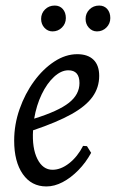

<svg xmlns="http://www.w3.org/2000/svg" viewBox="-20 -659 417 691"><path d="M337 -386Q337 -344 313 -310.5Q289 -277 237 -248Q185 -219 99 -190Q95 -126 114.5 -87Q134 -48 169 -48Q199 -48 229 -71.5Q259 -95 279 -134L293 -133L308 -109Q289 -74 262 -46.5Q235 -19 205.5 -3.5Q176 12 147 12Q93 12 62 -32.5Q31 -77 31 -153Q31 -211 50.5 -266.5Q70 -322 102.5 -366.5Q135 -411 175.5 -437.5Q216 -464 258 -464Q296 -464 316.5 -444Q337 -424 337 -386ZM226 -406Q200 -406 174.5 -382.5Q149 -359 130 -319.5Q111 -280 103 -232Q190 -259 228 -289Q266 -319 266 -360Q266 -406 226 -406ZM329 -546Q312 -546 300 -559Q288 -572 288 -591Q288 -611 302 -625Q316 -639 337 -639Q355 -639 366 -626.5Q377 -614 377 -594Q377 -574 363 -560Q349 -546 329 -546ZM169 -546Q152 -546 140 -559Q128 -572 128 -591Q128 -611 142 -625Q156 -639 177 -639Q195 -639 206 -626.5Q217 -614 217 -594Q217 -574 203 -560Q189 -546 169 -546Z"/></svg>

Font: Alegreya
Style: Italic
Weight: 400
Italic angle: -7°
Designer: Juan Pablo del Peral
Foundry: Huerta Tipografica
Version: Version 2.009